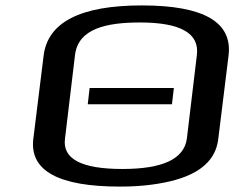

<svg xmlns="http://www.w3.org/2000/svg" viewBox="-20 -679 889 709"><path d="M304 -294H615L622 -354H311ZM824 -474C839 -597 733 -659 504 -659C277 -659 156 -597 141 -473L103 -166C89 -49 195 10 422 10C463 10 502 8 539 3C661 -13 773 -54 786 -166ZM497 -596C647 -596 717 -556 707 -476L670 -167C660 -92 581 -55 432 -55C281 -55 210 -92 220 -167L257 -476C269 -574 374 -596 497 -596Z"/></svg>

Font: Gamestation Extended
Style: Italic
Weight: 400
Width: 7
Designer: Jonas Hecksher
Foundry: Jonas Hecksher, Playtypeª, e-types AS
Version: Version 1.003